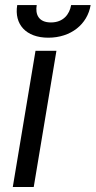

<svg xmlns="http://www.w3.org/2000/svg" viewBox="-20 -749 383 769"><path d="M264.9 -728.7C258.5 -691.8 233.7 -659.1 183.9 -659.1C134.2 -659.1 120.7 -691.8 127.1 -728.7H49C36.2 -652 83.8 -598 173.3 -598C264.2 -598 330.3 -652 343 -728.7ZM31.2 0H115.1L206 -545.5H122.2Z"/></svg>

Font: TID UI
Style: Italic
Weight: 400
Italic angle: -9.39999°
Designer: The TID Project Authors
Foundry: Bakken & Bæck
Version: Version 1.001;hotconv 1.0.109;makeotfexe 2.5.65596